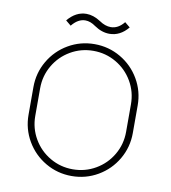

<svg xmlns="http://www.w3.org/2000/svg" viewBox="-94 -946 928 1041"><g transform="rotate(10 370.0 -425.0)"><path d="M657 -424V-272Q657 -194 618.5 -128Q580 -62 514 -23.5Q448 15 370 15Q292 15 226 -23.5Q160 -62 121.5 -128Q83 -194 83 -272V-424Q83 -502 121.5 -568Q160 -634 226 -672.5Q292 -711 370 -711Q448 -711 514 -672.5Q580 -634 618.5 -568Q657 -502 657 -424ZM370 -22Q438 -22 495.5 -55.5Q553 -89 586.5 -146.5Q620 -204 620 -272V-424Q620 -492 586.5 -549.5Q553 -607 495.5 -640.5Q438 -674 370 -674Q302 -674 244.5 -640.5Q187 -607 153.5 -549.5Q120 -492 120 -424V-272Q120 -204 153.5 -146.5Q187 -89 244.5 -55.5Q302 -22 370 -22ZM541 -833Q497 -780 438 -780Q396 -780 355 -808Q326 -829 298 -829Q258 -829 224 -787L195 -811Q240 -865 298 -865Q336 -865 376 -839Q408 -817 439 -817Q480 -817 512 -857Z"/></g></svg>

Font: Major Mono Display
Style: Regular
Weight: 400
Designer: Emre Parlak
Foundry: Emre Parlak
Version: Version 2.000; ttfautohint (v1.8) -l 8 -r 50 -G 200 -x 14 -D